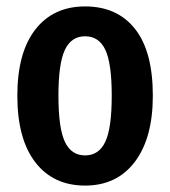

<svg xmlns="http://www.w3.org/2000/svg" viewBox="-20 -563 530 598"><path d="M456 -265Q456 -133 400 -59Q344 15 245 15Q146 15 90 -57.5Q34 -130 34 -265Q34 -399 90 -471Q146 -543 245 -543Q345 -543 400.5 -473Q456 -403 456 -265ZM162 -265Q162 -164 182 -121.5Q202 -79 245 -79Q288 -79 308 -121.5Q328 -164 328 -265Q328 -366 308 -408Q288 -450 245 -450Q202 -450 182 -407.5Q162 -365 162 -265Z"/></svg>

Font: Fira Sans Compressed Medium
Style: Regular
Weight: 500
Width: 1
Designer: bBox Type GmbH & Carrois Corporate GbR & Edenspiekermann AG
Foundry: bBox Type GmbH & Carrois Corporate GbR & Edenspiekermann AG
Version: Version 4.301